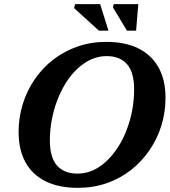

<svg xmlns="http://www.w3.org/2000/svg" viewBox="-20 -891 816 924"><path d="M220 -216Q220 -133 254.5 -94.2Q289 -55.5 353 -55.5Q392.5 -55.5 427.8 -71.5Q463 -87.5 493.5 -116.5Q524 -145.5 548.5 -183.8Q573 -222 590.2 -267.5Q607.5 -313 616.5 -362Q625.5 -411 625.5 -460.5Q625.5 -543.5 591.2 -582.2Q557 -621 493 -621Q453.5 -621 418 -604.8Q382.5 -588.5 352 -559.8Q321.5 -531 297.2 -492.5Q273 -454 255.8 -408.8Q238.5 -363.5 229.2 -314.2Q220 -265 220 -216ZM776.5 -420Q776.5 -350.5 756.5 -286.2Q736.5 -222 699 -167.5Q661.5 -113 609.5 -72.2Q557.5 -31.5 493 -9.2Q428.5 13 354.5 13Q262.5 13 198.8 -18.8Q135 -50.5 102.2 -110.8Q69.5 -171 69.5 -256Q69.5 -325.5 89.5 -390Q109.5 -454.5 146.8 -509Q184 -563.5 236.2 -604Q288.5 -644.5 353 -667Q417.5 -689.5 491.5 -689.5Q583.5 -689.5 647 -657.5Q710.5 -625.5 743.5 -565.5Q776.5 -505.5 776.5 -420ZM502 -743.5H456L336.5 -852L341.5 -871H462ZM635 -743.5H591L523.5 -855.5L527.5 -871H645.5Z"/></svg>

Font: Newsreader 16pt 16pt
Style: Bold Italic
Weight: 700
Italic angle: -17°
Version: Version 1.003